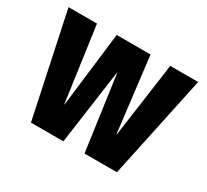

<svg xmlns="http://www.w3.org/2000/svg" viewBox="-144 -955 1274 1180"><g transform="rotate(30 493.0 -365.0)"><path d="M494 -530H492L418 0H188L33 -730H235L309 -200H311L375 -730H615L679 -200H681L755 -730H953L798 0H568Z"/></g></svg>

Font: Mplus 1p Black
Style: Regular
Weight: 900
Version: Version 1.061